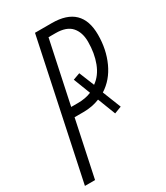

<svg xmlns="http://www.w3.org/2000/svg" viewBox="-179 -792 754 870"><g transform="rotate(-30 197.5 -357.0)"><path d="M195 -666H232Q289 -666 314.5 -637Q340 -608 340 -559Q340 -499 321.5 -450.5Q303 -402 266 -376L234 -455L198 -442L232 -354Q201 -341 161 -341H126ZM54 0 116 -293H162Q209 -293 248 -309L284 -216L321 -230L283 -326Q337 -360 366 -423.5Q395 -487 395 -564Q395 -714 240 -714H152L1 0Z"/></g></svg>

Font: Noto Sans Display Condensed Light
Style: Italic
Weight: 300
Width: 3
Designer: Monotype Design team
Foundry: Monotype Imaging Inc.
Version: 1.000